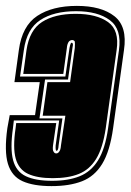

<svg xmlns="http://www.w3.org/2000/svg" viewBox="-33 -621 444 652"><path d="M142 11Q81 11 44 -5.5Q7 -22 -6 -64.5Q-19 -107 -8 -186L0 -230H86L102 -342H16L31 -451Q42 -533 93.5 -567Q145 -601 228 -601Q311 -601 355.5 -566Q400 -531 388 -451L351 -185Q340 -107 314 -64.5Q288 -22 245.5 -5.5Q203 11 142 11ZM144 -7Q199 -7 237.5 -22.5Q276 -38 300 -76.5Q324 -115 334 -185L371 -451Q381 -522 340 -552.5Q299 -583 225 -583Q150 -583 104 -553Q58 -523 48 -451L35 -361H189L203 -458Q204 -463 205 -467Q206 -471 207 -473Q209 -476 210 -476Q213 -476 214 -473Q215 -471 214.5 -467Q214 -463 213 -458L198 -351H120L101 -219H179L166 -127Q165 -109 159 -109Q155 -109 156 -127L168 -212H14L11 -186Q1 -116 11.5 -77Q22 -38 55 -22.5Q88 -7 144 -7ZM146 -16Q94 -16 62.5 -30.5Q31 -45 20.5 -82Q10 -119 20 -186L22 -203H158L147 -127Q145 -111 149 -106Q152 -100 158 -100Q164 -100 168 -106Q173 -112 174 -127L189 -228H112L128 -342H205L221 -458Q222 -474 221 -480Q218 -485 212 -485Q206 -485 201 -480Q195 -472 194 -458L182 -370H46L57 -451Q67 -519 110 -546.5Q153 -574 224 -574Q295 -574 334 -546Q373 -518 363 -451L326 -185Q316 -118 293.5 -81.5Q271 -45 235 -30.5Q199 -16 146 -16Z"/></svg>

Font: Alumni Sans Collegiate One SC
Style: Italic
Weight: 400
Italic angle: -8°
Designer: Robert E. Leuschke
Foundry: Robert E. Leuschke
Version: Version 1.100